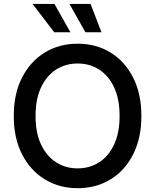

<svg xmlns="http://www.w3.org/2000/svg" viewBox="-20 -964 803 994"><path d="M381.8 10.3Q287.1 10.3 212.4 -35.2Q137.7 -80.6 94.5 -164.3Q51.3 -248 51.3 -363.3Q51.3 -479.5 94.5 -563.2Q137.7 -647 212.4 -692.4Q287.1 -737.8 381.8 -737.8Q477.1 -737.8 551.5 -692.4Q626 -647 668.9 -563.2Q711.9 -479.5 711.9 -363.3Q711.9 -248 668.9 -164.1Q626 -80.1 551.5 -34.9Q477.1 10.3 381.8 10.3ZM381.8 -92.3Q443.8 -92.3 492.9 -123.5Q542 -154.8 570.6 -215.3Q599.1 -275.9 599.1 -363.3Q599.1 -451.7 570.6 -512.2Q542 -572.8 492.9 -604Q443.8 -635.3 381.8 -635.3Q319.8 -635.3 270.5 -603.8Q221.2 -572.3 192.6 -511.7Q164.1 -451.2 164.1 -363.3Q164.1 -275.9 192.6 -215.6Q221.2 -155.3 270.5 -123.8Q319.8 -92.3 381.8 -92.3ZM422.4 -796.9 339.4 -943.8H448.7L505.4 -796.9ZM260.7 -796.9 148.4 -943.8H261.7L344.7 -796.9Z"/></svg>

Font: V-Inter
Style: Medium-500
Weight: 500
Designer: Rasmus Andersson
Foundry: rsms
Version: Version 4.000;git-4146feb